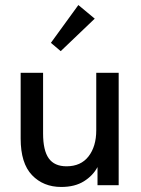

<svg xmlns="http://www.w3.org/2000/svg" viewBox="-20 -735 561 762"><path d="M223 7Q152 7 107 -40Q62 -87 62 -185V-446H151V-205Q151 -138 173.5 -106.5Q196 -75 244 -75Q301 -75 331.5 -114.5Q362 -154 362 -218V-446H451V0H367V-72Q349 -38 313 -15.5Q277 7 223 7ZM356 -661 221 -532 182 -565 291 -715Z"/></svg>

Font: Tilda Sans Medium
Style: Regular
Weight: 500
Designer: ParaType Ltd
Foundry: ParaType Ltd
Version: Version 1.009